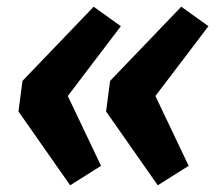

<svg xmlns="http://www.w3.org/2000/svg" viewBox="-20 -571 647 572"><path d="M340 -493 182 -285 281 -77 189 -19 35 -239 47 -330 259 -551ZM601 -493 443 -285 542 -77 450 -19 296 -239 308 -330 520 -551Z"/></svg>

Font: Fira Sans SemiBold
Style: Italic
Weight: 600
Italic angle: -8°
Designer: bBox Type GmbH & Carrois Corporate GbR & Edenspiekermann AG
Foundry: bBox Type GmbH & Carrois Corporate GbR & Edenspiekermann AG
Version: Version 4.301